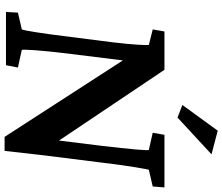

<svg xmlns="http://www.w3.org/2000/svg" viewBox="-86 -876 968 836"><g transform="rotate(90 398.0 -458.0)"><path d="M615 -417 592 -231 284 -690H117L108 -639L176 -622C177 -610 175 -553 164 -463L141 -283C125 -151 113 -80 108 -69L35 -52L32 0H264L274 -52L197 -69C195 -81 198 -147 215 -283L243 -509L576 6H637C643 -50 649 -102 656 -162L688 -417C703 -545 717 -614 719 -622L792 -639L796 -690H567L558 -639L633 -622C636 -614 630 -545 615 -417ZM437 -768 492 -747 652 -895 549 -922Z"/></g></svg>

Font: TPK Tissa Web SemiBold
Style: Italic
Weight: 600
Italic angle: -7°
Designer: Jacques Le Bailly, Suppakit Chalermlarp | Katatrad Co.,Ltd.
Foundry: Jacques Le Bailly, Cadson Demak Co.,Ltd.
Version: Version 5.000;Glyphs 3.1.2 (3151)